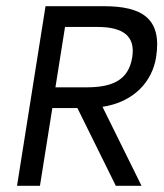

<svg xmlns="http://www.w3.org/2000/svg" viewBox="-20 -600 528 620"><path d="M35 0H109L149 -251H230L354 0H437L311 -255C415 -271 472 -339 484 -415C504 -541 438 -580 315 -580H127ZM159 -318 190 -513H294C377 -513 418 -484 407 -415C395 -341 343 -318 259 -318Z"/></svg>

Font: Charger Sport
Style: Obl
Weight: 400
Designer: Jasper
Foundry: Cannot Into Space Fonts
Version: Version 1.1